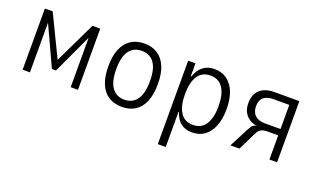

<svg xmlns="http://www.w3.org/2000/svg" viewBox="-75 -890 2385 1457"><g transform="rotate(20 1117.5 -161.5)"><path d="M90 0V-494H153L314 -161L474 -494H537V0H478V-401H479L330 -81H297L149 -401V0Z M893 8Q830 8 785 -20.5Q740 -49 716 -106Q692 -163 692 -248Q692 -332 716 -388.5Q740 -445 785 -474Q830 -503 892 -503Q955 -503 999.5 -474Q1044 -445 1068 -388.5Q1092 -332 1092 -248Q1092 -163 1068 -106Q1044 -49 999.5 -20.5Q955 8 893 8ZM891 -50Q956 -50 992 -98.5Q1028 -147 1028 -248Q1028 -348 992.5 -396Q957 -444 892 -444Q827 -444 791.5 -396Q756 -348 756 -248Q756 -147 792 -98.5Q828 -50 891 -50Z M1247 180V-494H1306V-389H1310Q1331 -447 1368 -475Q1405 -503 1459 -503Q1518 -503 1560.5 -471.5Q1603 -440 1625 -383.5Q1647 -327 1647 -247Q1647 -169 1624.5 -111.5Q1602 -54 1560 -23Q1518 8 1459 8Q1405 8 1369.5 -19Q1334 -46 1315 -103H1311V180ZM1446 -48Q1514 -48 1548 -100.5Q1582 -153 1582 -248Q1582 -342 1548 -394Q1514 -446 1447 -446Q1378 -446 1344.5 -394Q1311 -342 1311 -248Q1311 -153 1344.5 -100.5Q1378 -48 1446 -48Z M1768 0 1850 -158Q1864 -185 1877 -196Q1890 -207 1912 -207H1918H1915Q1881 -208 1851.5 -224.5Q1822 -241 1804 -272Q1786 -303 1786 -348Q1786 -419 1827.5 -456.5Q1869 -494 1945 -494H2145V0H2083V-195H1999Q1965 -195 1946 -185Q1927 -175 1912 -145L1841 0ZM1957 -246H2083V-441H1957Q1905 -441 1877 -418Q1849 -395 1849 -346Q1849 -298 1877 -272Q1905 -246 1957 -246Z"/></g></svg>

Font: Nunito Sans 7pt Condensed Light
Style: Regular
Weight: 300
Width: 3
Designer: Vernon Adams
Foundry: Vernon Adams
Version: Version 3.101;gftools[0.9.27]